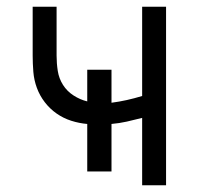

<svg xmlns="http://www.w3.org/2000/svg" viewBox="-20 -550 590 570"><path d="M402 0V-200Q379 -194 356.5 -189Q334 -184 311 -182V-41H239V-182Q215 -184 191.5 -191.5Q168 -199 148 -213Q128 -227 113 -246.5Q98 -266 89.5 -289Q81 -312 79 -336.5Q77 -361 77 -385V-530H148V-385Q148 -362 151.5 -339.5Q155 -317 167 -298Q179 -279 198.5 -266.5Q218 -254 239 -249V-343H311V-245Q334 -248 356.5 -253Q379 -258 402 -265V-530H473V0Z"/></svg>

Font: Lode
Style: Regular
Weight: 400
Monospace: yes
Designer: Belleve Invis
Foundry: Belleve Invis
Version: Version 29.2.0; ttfautohint (v1.8.3)